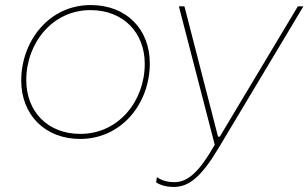

<svg xmlns="http://www.w3.org/2000/svg" viewBox="-20 -545 1221 760"><path d="M297 5C461 5 573 -135 573 -294C573 -429 481 -525 339 -525C173 -525 64 -381 64 -226C64 -91 158 5 297 5ZM298 -15C168 -15 84 -104 84 -228C84 -374 187 -505 338 -505C468 -505 553 -416 553 -292C553 -146 450 -15 298 -15ZM668 195C730 195 779 152 847 38L1181 -520H1159L850 -4H843L710 -520H688L830 28C770 134 724 176 671 176C642 176 619 169 601 156L598 177C615 188 639 195 668 195Z"/></svg>

Font: Fixel Display Thin
Style: Italic
Weight: 100
Italic angle: -10°
Designer: AlfaBravo + MacPaw
Foundry: Kyrylo Tkachov, Marchela Mozhyna, Serhii Makarenko, Maria Weinstein, Zakhar Kryvoshyya
Version: Version 1.210;Glyphs 3.2 (3217)